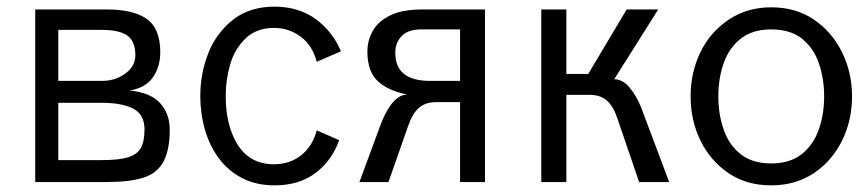

<svg xmlns="http://www.w3.org/2000/svg" viewBox="-20 -548 2614 578"><path d="M301.5 0H86V-519.5H302.5Q381.5 -519.5 422 -490.8Q462.5 -462 462.5 -390.5Q462.5 -347.5 440.5 -315.5Q418.5 -283.5 370.5 -275.5Q432.5 -269.5 461.8 -237.8Q491 -206 491 -157.5Q491 -97.5 472.5 -62.2Q454 -27 412.8 -13.5Q371.5 0 301.5 0ZM287 -304.5Q327.5 -304.5 357.5 -326.8Q387.5 -349 387.5 -381.5Q387.5 -423.5 363.5 -440.8Q339.5 -458 287 -458H155.5V-304.5ZM286 -66Q338.5 -66 365.8 -74.5Q393 -83 404 -102.5Q415 -122 415 -158Q415 -203.5 381 -221Q347 -238.5 286 -238.5H155.5V-66Z M807 10Q751 10 709 -11.8Q667 -33.5 639 -71.2Q611 -109 597 -157.5Q583 -206 583 -259Q583 -327.5 607.5 -389Q632 -450.5 684.5 -491Q734.5 -528 806 -528Q878.5 -528 929.5 -491.2Q980.5 -454.5 1006.5 -393.5L933.5 -362Q920.5 -411.5 885 -437.8Q849.5 -464 804.5 -464Q754 -464 721 -434Q687 -402 673.2 -355.2Q659.5 -308.5 659.5 -259Q659.5 -174.5 692 -118Q729.5 -53.5 804.5 -53.5Q852.5 -53.5 886.8 -80.8Q921 -108 933.5 -155.5L1001 -126Q979 -64 929.5 -27Q880 10 807 10Z M1440 0H1365V-240.5H1291.5Q1261 -240.5 1241 -223.2Q1221 -206 1207.5 -165.5L1149.5 0H1062L1128.5 -180Q1163 -263.5 1206.5 -263.5Q1148.5 -274.5 1117.2 -303.8Q1086 -333 1086 -393Q1086 -426 1102.2 -455Q1118.5 -484 1154.8 -501.8Q1191 -519.5 1251 -519.5H1440ZM1365 -304.5V-459.5H1248Q1208.5 -459.5 1189.2 -439.5Q1170 -419.5 1170 -389Q1170 -304.5 1274.5 -304.5Z M1994.5 0H1904L1840 -187.5Q1827 -228 1807 -245.2Q1787 -262.5 1755.5 -262.5H1685V0H1609.5V-519.5H1685V-325.5H1751L1866.5 -519.5H1961.5L1829 -309.5Q1854.5 -309.5 1875.2 -284.5Q1896 -259.5 1909.5 -226Z M2301.5 10Q2227 10 2172.5 -27.2Q2118 -64.5 2088.5 -125.2Q2059 -186 2059 -258Q2059 -329.5 2088.5 -390.8Q2118 -452 2175.5 -490Q2230.5 -526 2301.5 -526Q2376.5 -526 2431 -488.5Q2485.5 -451 2515.2 -390Q2545 -329 2545 -258Q2545 -185 2514.5 -123.8Q2484 -62.5 2429.2 -26.2Q2374.5 10 2301.5 10ZM2301.5 -56Q2357.5 -56 2392.5 -83.2Q2427.5 -110.5 2444.2 -156.2Q2461 -202 2461 -258Q2461 -312 2445 -358Q2429 -404 2394 -431.8Q2359 -459.5 2301.5 -459.5Q2246 -459.5 2210.8 -432.2Q2175.5 -405 2159 -359Q2142.5 -313 2142.5 -258Q2142.5 -203.5 2158.8 -157.2Q2175 -111 2210.2 -83.5Q2245.5 -56 2301.5 -56Z"/></svg>

Font: Acari Sans
Style: Regular
Weight: 400
Designer: Alfredo Marco Pradil and Stefan Peev (font) & Cristiano Sobral (main changes)
Foundry: Alfredo Marco Pradil and Stefan Peev (font) & Cristiano Sobral (main changes)
Version: Version 1.063; ttfautohint (v1.8.3)